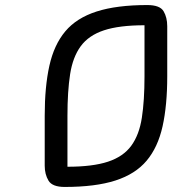

<svg xmlns="http://www.w3.org/2000/svg" viewBox="-20 -740 682 760"><path d="M563 -720Q613 -720 627.5 -695.5Q642 -671 642 -636V-438Q642 -323 623.5 -240Q605 -157 560.5 -104Q516 -51 437 -25.5Q358 0 236 0Q187 0 172 -25Q157 -50 157 -84V-282Q157 -397 175.5 -480Q194 -563 238.5 -616Q283 -669 362.5 -694.5Q442 -720 563 -720ZM552 -438V-640Q452 -640 391.5 -620Q331 -600 299.5 -557Q268 -514 257.5 -446Q247 -378 247 -282V-80Q347 -80 407.5 -100Q468 -120 499.5 -163Q531 -206 541.5 -274Q552 -342 552 -438Z"/></svg>

Font: Warnes
Style: Regular
Weight: 400
Designer: Eduardo Rodriguez Tunni
Foundry: Eduardo Rodriguez Tunni
Version: Version 1.002; ttfautohint (v1.8.4.7-5d5b);gftools[0.9.23]